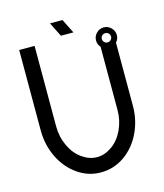

<svg xmlns="http://www.w3.org/2000/svg" viewBox="-117 -877 825 964"><g transform="rotate(-15 296.0 -394.5)"><path d="M234 -789H299L336 -715H271ZM50 -700V-282Q50 -207 81 -142.5Q112 -78 167 -39Q222 0 289 0Q356 0 412 -39Q467 -78 498 -142.5Q529 -207 529 -282V-610Q543 -625 543 -646Q543 -668 527 -684Q511 -700 489 -700Q467 -700 451 -684Q435 -668 435 -646Q435 -625 449 -610V-282Q449 -227 426.5 -179Q404 -131 366 -105Q329 -79 289.5 -79Q250 -79 213 -105Q175 -131 152.5 -179Q130 -227 130 -282V-700ZM506 -663Q513 -656 513 -646Q513 -636 506 -629Q499 -622 489 -622Q479 -622 472 -629Q465 -636 465 -646Q465 -656 472 -663Q479 -670 489 -670Q499 -670 506 -663Z"/></g></svg>

Font: Sakbunderan
Style: Regular
Weight: 400
Version: Version 1.00